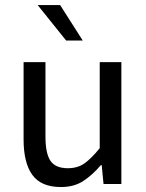

<svg xmlns="http://www.w3.org/2000/svg" viewBox="-20 -735 585 767"><path d="M223.6 12.2Q144 12.2 109.1 -36.4Q74.2 -85 74.2 -177.7V-486.8H161.6V-189.5Q161.6 -122.1 181.6 -92.5Q201.7 -63 251 -63Q290 -63 317.4 -82.3Q344.7 -101.6 378.4 -143.1V-486.8H464.8V0H393.6L386.2 -75.7H383.3Q349.6 -36.1 312.7 -12Q275.9 12.2 223.6 12.2ZM244.1 -573.2 130.4 -714.8H220.2L310.5 -573.2Z"/></svg>

Font: Varta Light Medium
Style: Regular
Weight: 500
Version: Version 1.004